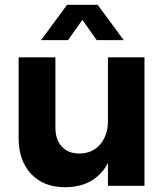

<svg xmlns="http://www.w3.org/2000/svg" viewBox="-20 -778 700 804"><path d="M58 -200V-538H212V-244Q212 -193 239 -164Q266 -135 313 -135Q368 -136 400 -174Q432 -212 432 -272V-538H585V0H432V-95Q377 6 252 6Q163 6 110.5 -49.5Q58 -105 58 -200ZM152 -610 261 -758H389L498 -610H385L325 -695L265 -610Z"/></svg>

Font: Trueno
Style: SBd
Weight: 600
Designer: Julieta Ulanovsky
Foundry: Julieta Ulanovsky
Version: Version 3.001b